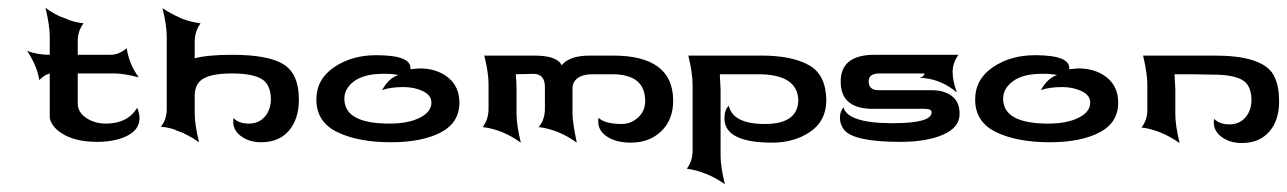

<svg xmlns="http://www.w3.org/2000/svg" viewBox="-20 -365 3311 494"><path d="M108 -271V-224Q76 -224 50 -234Q76 -194 81 -159Q94 -171 100 -173Q108 -176 108 -176V-61Q114 -35 146.5 -17.5Q179 0 230 0Q277 0 308 -16Q339 -32 339 -61Q339 -73 333 -88Q309 -47 252 -47Q224 -47 202 -61.5Q180 -76 180 -99V-176H276Q298 -176 337 -166Q312 -200 306 -241Q286 -224 264 -224H180V-258Q180 -286 195 -305Q168 -308 147 -318Q122 -326 97 -345Q108 -299 108 -271Z M409 -113V-84Q409 -58 394 -39Q415 -37 431 -31L432 -30L434 -29H436L437 -28H439L440 -27L442 -26H443L445 -25H447L448 -24L450 -23H451L453 -22L454 -21L456 -20H457L459 -19L460 -18L462 -17H463L465 -16L466 -15L468 -14L469 -13H471L472 -12L474 -11L492 1Q481 -45 481 -73V-121Q482 -152 505.5 -164Q529 -176 577 -176Q628 -176 652 -162.5Q676 -149 677 -111Q677 -83 661.5 -65Q646 -47 620 -47Q595 -47 581 -61Q580 -59 580 -52Q580 -29 601 -14Q622 1 652 1Q698 1 723.5 -29Q749 -59 749 -109Q749 -175 709.5 -199.5Q670 -224 578 -224Q514 -224 481 -215V-258Q481 -284 496 -305Q472 -308 448 -317Q417 -331 398 -344Q409 -300 409 -271Z M794 -109Q794 -161 839.5 -192Q885 -223 948 -223Q994 -223 1016 -214Q1038 -205 1036 -187Q1058 -189 1059 -189Q1104 -189 1133 -165.5Q1162 -142 1162 -101Q1162 -49 1113.5 -24Q1065 1 986 1Q902 1 848 -25Q794 -51 794 -109ZM963 -133Q980 -164 1005 -172Q986 -176 960 -175Q915 -174 890.5 -155.5Q866 -137 866 -111Q866 -47 982 -47Q1030 -47 1060 -62Q1090 -77 1090 -101Q1090 -120 1068 -130.5Q1046 -141 1018 -141Q984 -141 963 -133Z M1226 -222H1354Q1414 -222 1425 -197Q1445 -222 1498 -222H1557Q1712 -222 1712 -106Q1712 -57 1681.5 -27.5Q1651 2 1603 2Q1563 2 1539 -15.5Q1515 -33 1520 -62Q1536 -46 1580 -46Q1603 -46 1621.5 -62.5Q1640 -79 1640 -105Q1640 -174 1555 -174H1506Q1479 -174 1465.5 -163.5Q1452 -153 1453 -134V-72Q1453 -51 1464 2Q1417 -32 1366 -38Q1382 -57 1382 -85V-141Q1382 -174 1354 -175L1307 -174Q1309 -154 1309 -136V-72Q1309 -44 1320 2Q1273 -32 1222 -38Q1237 -58 1237 -85V-149Q1237 -178 1226 -222Z M1762 -148V22Q1762 50 1747 69Q1798 76 1845 109Q1834 63 1834 36V-135L1832 -174H1930Q2033 -174 2034 -106Q2032 -46 1948 -46Q1866 -46 1855 -93Q1844 -82 1844 -62Q1844 -52 1845 -49Q1856 2 1967 2Q2023 2 2064 -25.5Q2105 -53 2106 -105Q2106 -172 2062 -197Q2018 -222 1939 -222H1751Q1762 -176 1762 -148Z M2283 -176H2359Q2357 -167 2346 -165Q2400 -163 2442 -127Q2431 -157 2431 -180Q2431 -203 2446 -224H2230Q2143 -224 2143 -155Q2143 -87 2221 -85H2355H2359Q2377 -85 2377 -76Q2377 -48 2277 -48Q2161 -48 2150 -89Q2141 -77 2141 -62Q2141 -46 2151 -32Q2175 0 2296 0Q2364 0 2406.5 -18.5Q2449 -37 2449 -72Q2449 -103 2429 -118Q2409 -133 2377 -133H2240Q2215 -133 2215 -156Q2215 -176 2243 -176Z M2489 -109Q2489 -161 2534.5 -192Q2580 -223 2643 -223Q2689 -223 2711 -214Q2733 -205 2731 -187Q2753 -189 2754 -189Q2799 -189 2828 -165.5Q2857 -142 2857 -101Q2857 -49 2808.5 -24Q2760 1 2681 1Q2597 1 2543 -25Q2489 -51 2489 -109ZM2658 -133Q2675 -164 2700 -172Q2681 -176 2655 -175Q2610 -174 2585.5 -155.5Q2561 -137 2561 -111Q2561 -47 2677 -47Q2725 -47 2755 -62Q2785 -77 2785 -101Q2785 -120 2763 -130.5Q2741 -141 2713 -141Q2679 -141 2658 -133Z M2932 -148V-82Q2932 -56 2917 -37Q2966 -31 3015 3Q3004 -43 3004 -71V-84V-135L3002 -174H3043L3100 -173Q3151 -173 3175 -160Q3199 -147 3200 -109Q3200 -81 3184.5 -63Q3169 -45 3143 -45Q3118 -45 3104 -59Q3103 -57 3103 -50Q3103 -27 3124 -12Q3145 3 3175 3Q3220 3 3245.5 -26Q3271 -55 3271 -104Q3271 -152 3253 -178Q3221 -222 3105 -222H2921Q2932 -176 2932 -148Z"/></svg>

Font: RIT Indira
Style: Bold
Weight: 700
Designer: Sudheer S
Version: 0.9